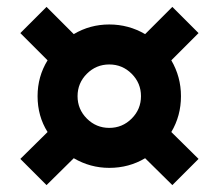

<svg xmlns="http://www.w3.org/2000/svg" viewBox="-20 -548 634 557"><path d="M115 -11 194 -89Q242 -61 297 -61Q354 -61 401 -89L480 -11L556 -87L477 -165Q505 -212 505 -269Q505 -325 477 -373L556 -452L480 -528L401 -449Q353 -477 297 -477Q241 -477 194 -449L115 -528L39 -452L118 -373Q89 -326 89 -269Q89 -211 118 -165L39 -87ZM297 -177Q259 -177 232 -204Q205 -231 205 -269Q205 -307 232 -334Q259 -361 297 -361Q335 -361 362 -334Q389 -307 389 -269Q389 -231 362 -204Q335 -177 297 -177Z"/></svg>

Font: Plus Jakarta Sans
Style: Bold
Weight: 700
Designer: Gumpita Rahayu
Foundry: Tokotype
Version: Version 2.004; ttfautohint (v1.8.3)